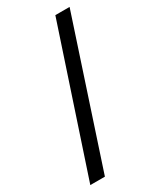

<svg xmlns="http://www.w3.org/2000/svg" viewBox="-209 -816 807 969"><g transform="rotate(-30 194.5 -331.5)"><path d="M15 84H100L374 -747H291Z"/></g></svg>

Font: HB Figtree Prototype
Style: Regular
Weight: 400
Designer: Alfredo Marco Pradil
Foundry: Hanken Design Co.®
Version: Version 1.002;Glyphs 3.2 (3228)